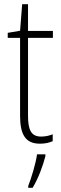

<svg xmlns="http://www.w3.org/2000/svg" viewBox="-20 -677 292 918"><path d="M177 -24C128 -24 114 -57 114 -124V-496H233V-529H114V-657H86L76 -530L17 -520V-496H76V-124C76 -36 100 10 171 10C197 10 216 5 232 -2V-35C218 -29 198 -24 177 -24ZM197 70V61H157C152 102 129 177 115 212V221H136C163 176 185 117 197 70Z"/></svg>

Font: Noto Sans Gujarati Condensed ExtraLight
Style: Regular
Weight: 200
Width: 3
Designer: Jelle Bosma - Monotype Design Team, Universal Thirst
Foundry: Monotype Imaging Inc.
Version: Version 2.106